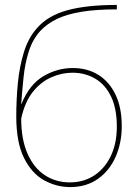

<svg xmlns="http://www.w3.org/2000/svg" viewBox="-20 -748 559 779"><path d="M265 11Q209 11 159 -16.5Q109 -44 77.5 -107Q46 -170 46 -276Q46 -344 52.5 -411Q59 -478 77 -536.5Q95 -595 131 -635Q175 -685 253.5 -706.5Q332 -728 454 -728V-710Q372 -710 312.5 -700.5Q253 -691 212 -671.5Q171 -652 144 -623Q112 -588 96.5 -538.5Q81 -489 75.5 -434Q70 -379 66 -326H67Q99 -405 155.5 -438.5Q212 -472 275 -472Q335 -472 379.5 -444Q424 -416 449 -363.5Q474 -311 474 -236Q474 -168 449 -111.5Q424 -55 377 -22Q330 11 265 11ZM264 -8Q319 -8 362 -36Q405 -64 429.5 -115Q454 -166 454 -234Q454 -308 430.5 -356.5Q407 -405 366 -429Q325 -453 274 -453Q231 -453 188.5 -434.5Q146 -416 113.5 -375.5Q81 -335 66 -267Q66 -183 91.5 -125Q117 -67 161.5 -37.5Q206 -8 264 -8Z"/></svg>

Font: Murecho Thin
Style: Regular
Weight: 100
Designer: Neil Summerour
Foundry: Positype
Version: Version 1.010